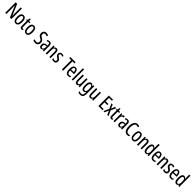

<svg xmlns="http://www.w3.org/2000/svg" viewBox="1374 -4880 9240 9240"><g transform="rotate(45 5993.5 -260.0)"><path d="M497 0V-714H417V-286C417 -248 419 -200 422 -141H419L175 -714H73V0H153V-438C153 -479 151 -527 147 -582H151L395 0Z M972 -269C972 -452 906 -547 792 -547C668 -547 611 -446 611 -269C611 -101 671 10 790 10C915 10 972 -102 972 -269ZM694 -269C694 -407 723 -476 792 -476C859 -476 890 -407 890 -269C890 -130 859 -61 792 -61C724 -61 694 -132 694 -269Z M1211 -62C1172 -62 1162 -89 1162 -143V-469H1252V-537H1162V-658H1107L1085 -535L1031 -513V-469H1081V-133C1081 -37 1113 10 1184 10C1214 10 1238 4 1259 -6V-72C1243 -66 1227 -62 1211 -62Z M1676 -269C1676 -452 1610 -547 1496 -547C1372 -547 1315 -446 1315 -269C1315 -101 1375 10 1494 10C1619 10 1676 -102 1676 -269ZM1398 -269C1398 -407 1427 -476 1496 -476C1563 -476 1594 -407 1594 -269C1594 -130 1563 -61 1496 -61C1428 -61 1398 -132 1398 -269Z M2313 -196C2313 -288 2269 -347 2176 -396C2093 -441 2066 -467 2066 -540C2066 -601 2103 -645 2165 -645C2201 -645 2240 -634 2280 -612L2307 -689C2270 -708 2219 -724 2163 -724C2056 -725 1979 -647 1981 -536C1981 -423 2033 -378 2118 -332C2200 -289 2228 -257 2228 -188C2228 -123 2189 -69 2122 -69C2077 -69 2021 -82 1976 -108V-21C2018 0 2067 10 2125 10C2238 10 2313 -75 2313 -196Z M2564 -547C2513 -547 2466 -534 2424 -508L2450 -447C2488 -469 2521 -480 2551 -480C2602 -480 2623 -442 2623 -360V-325L2562 -322C2449 -317 2385 -256 2385 -150C2385 -65 2422 10 2505 10C2561 10 2600 -18 2628 -74H2630L2642 0H2704V-362C2704 -480 2665 -547 2564 -547ZM2576 -263 2624 -266V-212C2624 -114 2589 -56 2533 -56C2492 -56 2468 -86 2468 -152C2468 -222 2503 -259 2576 -263Z M3029 -547C2978 -547 2934 -517 2911 -464H2906L2897 -537H2832V0H2913V-279C2913 -417 2941 -475 3011 -475C3059 -475 3079 -432 3079 -348V0H3160V-364C3160 -488 3115 -547 3029 -547Z M3530 -144C3530 -226 3485 -265 3419 -307C3356 -345 3334 -365 3334 -408C3334 -450 3362 -478 3407 -478C3440 -478 3471 -466 3499 -447L3529 -512C3492 -535 3452 -547 3406 -547C3317 -547 3256 -491 3256 -406C3256 -323 3301 -283 3368 -242C3428 -208 3450 -183 3450 -141C3450 -92 3422 -63 3375 -63C3331 -63 3285 -80 3256 -104V-20C3286 -3 3328 10 3378 10C3474 10 3530 -45 3530 -144Z M4014 0V-638H4152V-714H3792V-638H3930V0Z M4336 -546C4223 -546 4164 -447 4164 -265C4164 -109 4217 10 4354 10C4400 10 4441 -1 4479 -24V-96C4439 -70 4402 -59 4363 -59C4284 -59 4246 -123 4244 -253H4499V-309C4499 -442 4446 -546 4336 -546ZM4336 -480C4396 -480 4423 -405 4423 -317H4245C4250 -428 4281 -480 4336 -480Z M4685 0V-760H4604V0Z M5140 -537H5059V-251C5059 -123 5033 -63 4959 -63C4914 -63 4893 -107 4893 -202V-537H4812V-187C4812 -67 4847 10 4944 10C4995 10 5037 -19 5060 -72H5066L5075 0H5140Z M5404 -547C5306 -547 5247 -452 5247 -266C5247 -85 5303 10 5401 10C5455 10 5493 -18 5522 -75H5526C5523 -43 5522 -13 5522 9V25C5522 129 5480 168 5398 168C5358 168 5318 156 5273 132V209C5312 230 5351 240 5400 240C5542 240 5603 155 5603 6V-537H5535L5526 -466H5521C5492 -523 5455 -547 5404 -547ZM5421 -475C5491 -475 5522 -412 5522 -270V-245C5522 -123 5488 -61 5424 -61C5360 -61 5330 -123 5330 -265C5330 -402 5358 -475 5421 -475Z M6058 -537H5977V-251C5977 -123 5951 -63 5877 -63C5832 -63 5811 -107 5811 -202V-537H5730V-187C5730 -67 5765 10 5862 10C5913 10 5955 -19 5978 -72H5984L5993 0H6058Z M6700 0V-76H6500V-335H6688V-410H6500V-639H6700V-714H6416V0Z M6886 -277 6759 0H6844L6931 -207L7019 0H7105L6980 -273L7100 -537H7014L6933 -343L6854 -537H6767Z M7315 -62C7276 -62 7266 -89 7266 -143V-469H7356V-537H7266V-658H7211L7189 -535L7135 -513V-469H7185V-133C7185 -37 7217 10 7288 10C7318 10 7342 4 7363 -6V-72C7347 -66 7331 -62 7315 -62Z M7626 -547C7579 -547 7544 -507 7521 -445H7516L7505 -537H7442V0H7523V-280C7522 -385 7563 -463 7620 -463C7635 -463 7648 -461 7660 -456L7672 -540C7656 -545 7641 -547 7626 -547Z M7882 -547C7831 -547 7784 -534 7742 -508L7768 -447C7806 -469 7839 -480 7869 -480C7920 -480 7941 -442 7941 -360V-325L7880 -322C7767 -317 7703 -256 7703 -150C7703 -65 7740 10 7823 10C7879 10 7918 -18 7946 -74H7948L7960 0H8022V-362C8022 -480 7983 -547 7882 -547ZM7894 -263 7942 -266V-212C7942 -114 7907 -56 7851 -56C7810 -56 7786 -86 7786 -152C7786 -222 7821 -259 7894 -263Z M8377 -649C8414 -649 8447 -637 8477 -618L8507 -689C8466 -713 8422 -725 8374 -725C8213 -725 8135 -561 8135 -358C8135 -127 8226 10 8372 10C8418 10 8457 1 8489 -17V-93C8457 -77 8422 -66 8382 -66C8284 -66 8222 -176 8222 -357C8222 -512 8267 -649 8377 -649Z M8934 -269C8934 -452 8868 -547 8754 -547C8630 -547 8573 -446 8573 -269C8573 -101 8633 10 8752 10C8877 10 8934 -102 8934 -269ZM8656 -269C8656 -407 8685 -476 8754 -476C8821 -476 8852 -407 8852 -269C8852 -130 8821 -61 8754 -61C8686 -61 8656 -132 8656 -269Z M9238 -547C9187 -547 9143 -517 9120 -464H9115L9106 -537H9041V0H9122V-279C9122 -417 9150 -475 9220 -475C9268 -475 9288 -432 9288 -348V0H9369V-364C9369 -488 9324 -547 9238 -547Z M9631 10C9683 10 9720 -17 9749 -68H9754L9765 0H9830V-760H9749V-542C9749 -521 9750 -498 9752 -468H9748C9721 -519 9677 -547 9628 -547C9529 -547 9474 -447 9474 -268C9474 -87 9528 10 9631 10ZM9650 -59C9586 -59 9557 -130 9557 -268C9557 -402 9585 -475 9648 -475C9718 -475 9749 -412 9749 -274V-244C9749 -120 9715 -59 9650 -59Z M10109 -546C9996 -546 9937 -447 9937 -265C9937 -109 9990 10 10127 10C10173 10 10214 -1 10252 -24V-96C10212 -70 10175 -59 10136 -59C10057 -59 10019 -123 10017 -253H10272V-309C10272 -442 10219 -546 10109 -546ZM10109 -480C10169 -480 10196 -405 10196 -317H10018C10023 -428 10054 -480 10109 -480Z M10574 -547C10523 -547 10479 -517 10456 -464H10451L10442 -537H10377V0H10458V-279C10458 -417 10486 -475 10556 -475C10604 -475 10624 -432 10624 -348V0H10705V-364C10705 -488 10660 -547 10574 -547Z M11075 -144C11075 -226 11030 -265 10964 -307C10901 -345 10879 -365 10879 -408C10879 -450 10907 -478 10952 -478C10985 -478 11016 -466 11044 -447L11074 -512C11037 -535 10997 -547 10951 -547C10862 -547 10801 -491 10801 -406C10801 -323 10846 -283 10913 -242C10973 -208 10995 -183 10995 -141C10995 -92 10967 -63 10920 -63C10876 -63 10830 -80 10801 -104V-20C10831 -3 10873 10 10923 10C11019 10 11075 -45 11075 -144Z M11322 -546C11209 -546 11150 -447 11150 -265C11150 -109 11203 10 11340 10C11386 10 11427 -1 11465 -24V-96C11425 -70 11388 -59 11349 -59C11270 -59 11232 -123 11230 -253H11485V-309C11485 -442 11432 -546 11322 -546ZM11322 -480C11382 -480 11409 -405 11409 -317H11231C11236 -428 11267 -480 11322 -480Z M11724 10C11776 10 11813 -17 11842 -68H11847L11858 0H11923V-760H11842V-542C11842 -521 11843 -498 11845 -468H11841C11814 -519 11770 -547 11721 -547C11622 -547 11567 -447 11567 -268C11567 -87 11621 10 11724 10ZM11743 -59C11679 -59 11650 -130 11650 -268C11650 -402 11678 -475 11741 -475C11811 -475 11842 -412 11842 -274V-244C11842 -120 11808 -59 11743 -59Z"/></g></svg>

Font: Noto Sans Telugu ExtraCondensed
Style: Regular
Weight: 400
Width: 2
Designer: Jelle Bosma - Monotype Design Team
Foundry: Monotype Imaging Inc.
Version: Version 2.005